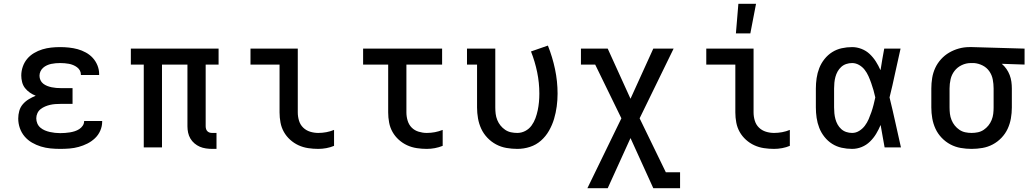

<svg xmlns="http://www.w3.org/2000/svg" viewBox="-20 -776 5440 1011"><path d="M297 8Q271 8 245.5 5.5Q220 3 195.5 -4.5Q171 -12 148.5 -25Q126 -38 109.5 -57.5Q93 -77 84.5 -101.5Q76 -126 76 -152Q76 -172 81.5 -192Q87 -212 100.5 -227.5Q114 -243 131.5 -253.5Q149 -264 168 -272Q152 -278 137 -288.5Q122 -299 111.5 -312.5Q101 -326 96.5 -343.5Q92 -361 92 -378Q92 -402 100 -425Q108 -448 123 -466Q138 -484 159 -496.5Q180 -509 203 -516Q226 -523 249.5 -525.5Q273 -528 297 -528Q320 -528 343.5 -525.5Q367 -523 389 -517Q411 -511 432 -499.5Q453 -488 468.5 -471Q484 -454 493 -432Q502 -410 502 -387V-381H406V-383Q406 -395 400.5 -405Q395 -415 385.5 -422Q376 -429 365 -433.5Q354 -438 343 -440Q332 -442 320.5 -443Q309 -444 297 -444Q285 -444 273 -443Q261 -442 249.5 -439.5Q238 -437 227 -432Q216 -427 207 -419Q198 -411 193 -400Q188 -389 188 -377Q188 -365 193 -354Q198 -343 207.5 -335.5Q217 -328 228.5 -323.5Q240 -319 252 -316.5Q264 -314 276 -313Q288 -312 300 -312H362V-229H300Q286 -229 272 -228Q258 -227 244.5 -224Q231 -221 218 -215.5Q205 -210 194 -201.5Q183 -193 177 -180Q171 -167 171 -153Q171 -139 176.5 -126Q182 -113 192.5 -104Q203 -95 216 -89.5Q229 -84 242.5 -81Q256 -78 269.5 -76.5Q283 -75 297 -75Q310 -75 323 -76Q336 -77 348.5 -79Q361 -81 373.5 -85Q386 -89 397 -96Q408 -103 415.5 -114Q423 -125 423 -138V-139H518V-135Q518 -111 508 -88Q498 -65 480 -48Q462 -31 440 -20Q418 -9 394.5 -2.5Q371 4 346.5 6Q322 8 297 8Z M1120 8H1097Q1081 8 1064 5.5Q1047 3 1032 -3.5Q1017 -10 1004 -21Q991 -32 982.5 -46.5Q974 -61 970.5 -77.5Q967 -94 967 -111V-436H833V0H737V-436H669V-520H1131V-436H1063V-111Q1063 -104 1065 -97Q1067 -90 1072 -85Q1077 -80 1083.5 -78Q1090 -76 1097 -76H1120Z M1656 8Q1629 8 1602.5 4Q1576 0 1552 -11Q1528 -22 1508 -40Q1488 -58 1475 -81Q1462 -104 1457 -130.5Q1452 -157 1452 -184V-436H1299V-520H1548V-184Q1548 -162 1554.5 -140.5Q1561 -119 1576.5 -104Q1592 -89 1613 -82.5Q1634 -76 1656 -76Q1677 -76 1698.5 -80Q1720 -84 1739 -92V-8Q1720 0 1698.5 4Q1677 8 1656 8Z M2227 8Q2201 8 2174.5 4Q2148 0 2124 -11Q2100 -22 2080 -40Q2060 -58 2047 -81Q2034 -104 2029 -130.5Q2024 -157 2024 -184V-436H1892V-520H2308V-436H2120V-184Q2120 -162 2126.5 -140.5Q2133 -119 2148 -104Q2163 -89 2184.5 -82.5Q2206 -76 2227 -76Q2249 -76 2270 -80Q2291 -84 2311 -92V-8Q2291 0 2270 4Q2249 8 2227 8Z M2704 8Q2675 8 2646.5 3Q2618 -2 2592.5 -15.5Q2567 -29 2546.5 -50.5Q2526 -72 2514 -98Q2502 -124 2497 -152.5Q2492 -181 2492 -210V-436H2439V-520H2588V-210Q2588 -193 2590 -176.5Q2592 -160 2598.5 -144Q2605 -128 2615.5 -115Q2626 -102 2640 -92.5Q2654 -83 2670.5 -79.5Q2687 -76 2704 -76Q2726 -76 2746 -86.5Q2766 -97 2779 -115Q2792 -133 2799.5 -153.5Q2807 -174 2811.5 -195.5Q2816 -217 2818 -239Q2820 -261 2820 -283Q2820 -340 2808.5 -396Q2797 -452 2776 -505L2865 -536Q2889 -476 2902.5 -412Q2916 -348 2916 -283Q2916 -249 2911.5 -215.5Q2907 -182 2897.5 -150Q2888 -118 2871 -88Q2854 -58 2828.5 -35.5Q2803 -13 2770.5 -2.5Q2738 8 2704 8Z M3073 215 3252 -153 3114 -436H3039V-520H3180L3300 -256L3420 -520H3527L3348 -153L3486 131H3561V215H3420L3300 -49L3180 215Z M4056 8Q4029 8 4002.5 4Q3976 0 3952 -11Q3928 -22 3908 -40Q3888 -58 3875 -81Q3862 -104 3857 -130.5Q3852 -157 3852 -184V-436H3699V-520H3948V-184Q3948 -162 3954.5 -140.5Q3961 -119 3976.5 -104Q3992 -89 4013 -82.5Q4034 -76 4056 -76Q4077 -76 4098.5 -80Q4120 -84 4139 -92V-8Q4120 0 4098.5 4Q4077 8 4056 8ZM3855 -600 3868 -756H3961L3931 -600Z M4467 8Q4439 8 4412 2Q4385 -4 4362 -18.5Q4339 -33 4321.5 -55Q4304 -77 4294 -102.5Q4284 -128 4280 -155.5Q4276 -183 4276 -210V-310Q4276 -337 4280 -364.5Q4284 -392 4294 -417.5Q4304 -443 4321.5 -465Q4339 -487 4362 -501.5Q4385 -516 4412 -522Q4439 -528 4467 -528Q4492 -528 4516.5 -518.5Q4541 -509 4559.5 -491.5Q4578 -474 4592 -452Q4606 -430 4616 -407V-408L4617 -409Q4621 -437 4626 -464.5Q4631 -492 4636 -520H4722Q4707 -456 4693.5 -391.5Q4680 -327 4664 -263Q4680 -198 4694.5 -132Q4709 -66 4724 0H4638Q4633 -29 4627.5 -58.5Q4622 -88 4617 -118Q4607 -94 4593.5 -71.5Q4580 -49 4561 -30.5Q4542 -12 4517.5 -2Q4493 8 4467 8ZM4467 -76Q4487 -76 4504.5 -87Q4522 -98 4534 -114Q4546 -130 4554 -148.5Q4562 -167 4568.5 -186Q4575 -205 4580 -224.5Q4585 -244 4589 -263Q4585 -282 4579.5 -301Q4574 -320 4567.5 -338.5Q4561 -357 4553 -375Q4545 -393 4533 -408.5Q4521 -424 4503.5 -434Q4486 -444 4467 -444Q4451 -444 4436 -439Q4421 -434 4409.5 -423.5Q4398 -413 4390.5 -399.5Q4383 -386 4379 -371Q4375 -356 4373.5 -340.5Q4372 -325 4372 -310V-210Q4372 -195 4373.5 -179.5Q4375 -164 4379 -149Q4383 -134 4390.5 -120.5Q4398 -107 4409.5 -96.5Q4421 -86 4436 -81Q4451 -76 4467 -76Z M5096 8Q5067 8 5038.5 3Q5010 -2 4984.5 -15.5Q4959 -29 4938.5 -50.5Q4918 -72 4906 -98Q4894 -124 4889 -152.5Q4884 -181 4884 -210V-310Q4884 -338 4888.5 -365.5Q4893 -393 4904.5 -418Q4916 -443 4935 -464Q4954 -485 4978 -499Q5002 -513 5029 -520.5Q5056 -528 5084 -528H5100L5375 -520V-436L5255 -440Q5269 -428 5279.5 -413Q5290 -398 5296.5 -381Q5303 -364 5305.5 -346Q5308 -328 5308 -310V-210Q5308 -181 5303 -152.5Q5298 -124 5286 -98Q5274 -72 5253.5 -50.5Q5233 -29 5207.5 -15.5Q5182 -2 5153.5 3Q5125 8 5096 8ZM5096 -76Q5113 -76 5129.5 -79.5Q5146 -83 5160 -92.5Q5174 -102 5184.5 -115Q5195 -128 5201.5 -144Q5208 -160 5210 -176.5Q5212 -193 5212 -210V-310Q5212 -334 5207.5 -357.5Q5203 -381 5189.5 -400.5Q5176 -420 5154.5 -431Q5133 -442 5109 -444H5092Q5067 -444 5044 -433Q5021 -422 5006 -402.5Q4991 -383 4985.5 -359Q4980 -335 4980 -310V-210Q4980 -193 4982 -176.5Q4984 -160 4990.5 -144Q4997 -128 5007.5 -115Q5018 -102 5032 -92.5Q5046 -83 5062.5 -79.5Q5079 -76 5096 -76Z"/></svg>

Font: Iosevka HT Medium Extended
Style: Regular
Weight: 500
Width: 7
Monospace: yes
Designer: Belleve Invis
Foundry: Belleve Invis
Version: Version 32.3.0; ttfautohint (v1.8.4)